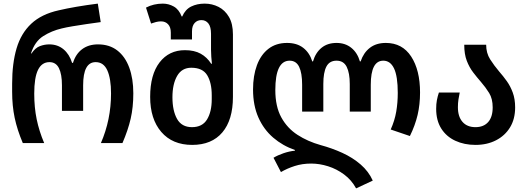

<svg xmlns="http://www.w3.org/2000/svg" viewBox="-20 -790 2911 1060"><path d="M106 0Q75 -73 61 -139.5Q47 -206 47 -283V-328Q47 -440 71.5 -523Q96 -606 152.5 -659Q209 -712 304 -733Q394 -754 520 -770L536 -668Q498 -663 457.5 -657Q417 -651 381 -645Q345 -639 321 -633Q265 -620 218.5 -590.5Q172 -561 151 -495H154Q175 -526 200.5 -535.5Q226 -545 252 -545Q298 -545 330.5 -518Q363 -491 378 -443H383Q398 -492 433.5 -518.5Q469 -545 521 -545Q584 -545 627.5 -511.5Q671 -478 693.5 -417Q716 -356 716 -275Q716 -198 701.5 -135Q687 -72 656 0H537Q593 -129 593 -274Q593 -356 572.5 -401.5Q552 -447 508 -447Q439 -447 439 -319V-178H322V-319Q322 -380 305.5 -413.5Q289 -447 253 -447Q211 -447 190 -404.5Q169 -362 169 -273Q169 -197 182.5 -131.5Q196 -66 224 0Z M1041 10Q932 10 870.5 -61.5Q809 -133 809 -255Q809 -378 861 -445.5Q913 -513 1001 -513Q1053 -513 1088 -493.5Q1123 -474 1146 -438H1150Q1148 -457 1146.5 -476.5Q1145 -496 1145 -515V-603Q1145 -642 1130.5 -660.5Q1116 -679 1092 -679Q1069 -679 1054.5 -663Q1040 -647 1040 -617V-572H923V-610Q923 -640 908 -656Q893 -672 869 -672Q855 -672 841.5 -668.5Q828 -665 814 -660L786 -748Q828 -770 879 -770Q911 -770 939.5 -754Q968 -738 983 -699H986Q1003 -738 1035.5 -754Q1068 -770 1110 -770Q1151 -770 1186.5 -752Q1222 -734 1244 -696.5Q1266 -659 1266 -600V-255Q1266 -128 1207.5 -59Q1149 10 1041 10ZM1040 -88Q1097 -88 1123 -130.5Q1149 -173 1149 -242V-264Q1149 -333 1124 -374.5Q1099 -416 1036 -416Q984 -416 958 -371Q932 -326 932 -253Q932 -179 957.5 -133.5Q983 -88 1040 -88Z M1946 250Q1921 204 1880 173.5Q1839 143 1791.5 128Q1744 113 1698 113Q1649 113 1607 126.5Q1565 140 1531 160L1490 81Q1513 67 1545 56Q1577 45 1608 42V38Q1541 15 1488.5 -30Q1436 -75 1406.5 -141.5Q1377 -208 1377 -296Q1377 -372 1398.5 -430Q1420 -488 1462 -520.5Q1504 -553 1565 -553Q1619 -553 1654 -526Q1689 -499 1704 -451H1708Q1722 -499 1755 -526Q1788 -553 1838 -553Q1886 -553 1919.5 -526Q1953 -499 1967 -451H1971Q1987 -499 2022 -526Q2057 -553 2110 -553Q2201 -553 2250 -478Q2299 -403 2299 -279Q2299 -213 2285.5 -155.5Q2272 -98 2243 -39L2137 -75Q2159 -124 2167.5 -173.5Q2176 -223 2176 -277Q2176 -369 2155.5 -412Q2135 -455 2096 -455Q2027 -455 2027 -322V-174H1911V-326Q1911 -387 1894 -421Q1877 -455 1838 -455Q1799 -455 1782 -422.5Q1765 -390 1765 -326V-174H1648V-322Q1648 -387 1631.5 -421Q1615 -455 1579 -455Q1500 -455 1500 -293Q1500 -202 1533 -142Q1566 -82 1622.5 -45.5Q1679 -9 1750 11Q1813 28 1870 54Q1927 80 1971 118Q2015 156 2038 207Z M2605 10Q2543 10 2493.5 -13Q2444 -36 2416 -80.5Q2388 -125 2388 -189Q2388 -216 2392 -237Q2396 -258 2403 -279H2518Q2514 -260 2511 -240.5Q2508 -221 2508 -198Q2508 -146 2533.5 -117Q2559 -88 2605 -88Q2650 -88 2675 -116Q2700 -144 2700 -197Q2700 -245 2680.5 -276.5Q2661 -308 2635 -338Q2614 -362 2592.5 -390Q2571 -418 2557 -454.5Q2543 -491 2543 -543H2664Q2664 -497 2686 -462.5Q2708 -428 2736 -395Q2758 -370 2778 -342Q2798 -314 2811 -278.5Q2824 -243 2824 -197Q2824 -133 2796 -87Q2768 -41 2718.5 -15.5Q2669 10 2605 10Z"/></svg>

Font: Noto Sans Georgian SemiCondensed SemiBold
Style: Regular
Weight: 600
Width: 4
Designer: Monotype Design Team, Akaki Razmadze
Foundry: Google LLC
Version: Version 2.005; ttfautohint (v1.8.4.7-5d5b)